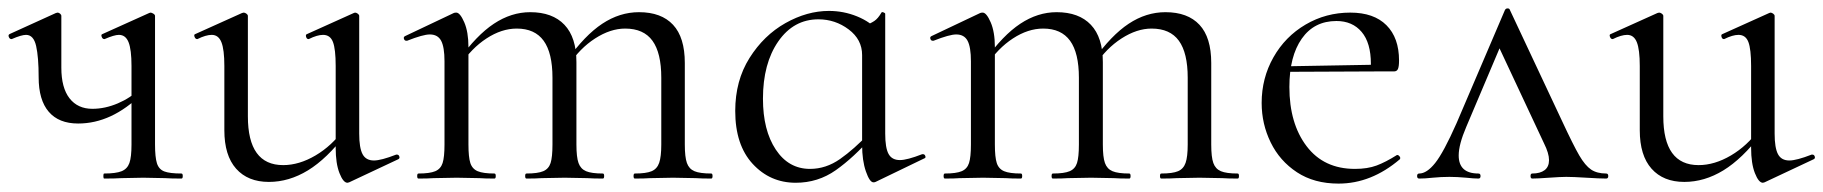

<svg xmlns="http://www.w3.org/2000/svg" viewBox="-32 -425 4340 457"><path d="M60 -241Q60 -289 54 -315.5Q48 -342 30 -342Q19 -342 -4 -332H-5Q-9 -332 -11 -337Q-13 -342 -9 -344L101 -394L105 -395Q108 -395 111 -392.5Q114 -390 114 -387V-264Q114 -216 133.5 -191Q153 -166 188 -166Q218 -166 248.5 -179Q279 -192 300 -213L305 -201Q234 -131 154 -131Q108 -131 84 -159Q60 -187 60 -241ZM216 -12Q244 -12 257.5 -17.5Q271 -23 276 -37Q281 -51 281 -81V-268Q281 -307 274 -324.5Q267 -342 251 -342Q240 -342 217 -332H216Q212 -332 210 -337.5Q208 -343 212 -344L323 -394L326 -395Q329 -395 333 -392.5Q337 -390 337 -387V-81Q337 -51 341.5 -36.5Q346 -22 359 -17Q372 -12 400 -12Q403 -12 403 -6Q403 0 400 0Q375 0 361 -1L309 -2L257 -1Q242 0 216 0Q214 0 214 -6Q214 -12 216 -12Z M502 -115V-268Q502 -307 495 -324.5Q488 -342 472 -342Q458 -342 438 -332H437Q433 -332 431 -337.5Q429 -343 433 -344L544 -394L548 -395Q551 -395 554.5 -392.5Q558 -390 558 -387V-148Q558 -32 642 -32Q680 -32 719 -55Q758 -78 786 -117L791 -106Q746 -47 701 -19.5Q656 8 608 8Q558 8 530 -23.5Q502 -55 502 -115ZM858 -43Q875 -43 911 -57H913Q917 -57 918.5 -52.5Q920 -48 916 -46L799 9L795 10Q785 10 776 -13Q767 -36 767 -73V-268Q767 -308 760.5 -325Q754 -342 737 -342Q723 -342 703 -332H702Q698 -332 696.5 -337.5Q695 -343 699 -344L810 -394L813 -395Q816 -395 819.5 -392.5Q823 -390 823 -387V-107Q823 -73 831 -58Q839 -43 858 -43Z M1479 -12Q1506 -12 1519 -17.5Q1532 -23 1537 -37.5Q1542 -52 1542 -81V-240Q1542 -299 1521 -328Q1500 -357 1456 -357Q1421 -357 1384.5 -333.5Q1348 -310 1322 -270L1318 -282Q1360 -341 1401.5 -368.5Q1443 -396 1489 -396Q1542 -396 1570 -366Q1598 -336 1598 -275V-81Q1598 -51 1603 -37Q1608 -23 1621 -17.5Q1634 -12 1661 -12Q1664 -12 1664 -6Q1664 0 1661 0Q1638 0 1624 -1L1570 -2L1516 -1Q1502 0 1479 0Q1476 0 1476 -6Q1476 -12 1479 -12ZM1221 -12Q1248 -12 1261 -17.5Q1274 -23 1278.5 -37Q1283 -51 1283 -81V-240Q1283 -299 1262 -328Q1241 -357 1198 -357Q1162 -357 1126 -333.5Q1090 -310 1064 -270L1060 -282Q1102 -341 1143.5 -368.5Q1185 -396 1230 -396Q1283 -396 1311.5 -366Q1340 -336 1340 -277V-81Q1340 -51 1345 -37Q1350 -23 1363 -17.5Q1376 -12 1403 -12Q1406 -12 1406 -6Q1406 0 1403 0Q1380 0 1366 -1L1312 -2L1257 -1Q1244 0 1221 0Q1218 0 1218 -6Q1218 -12 1221 -12ZM964 -12Q991 -12 1004 -17.5Q1017 -23 1021.5 -37Q1026 -51 1026 -81V-279Q1026 -313 1018 -328Q1010 -343 991 -343Q975 -343 937 -328H935Q931 -328 929.5 -332.5Q928 -337 932 -339L1048 -394Q1050 -395 1054 -395Q1063 -395 1073 -372Q1083 -349 1083 -313V-81Q1083 -51 1087.5 -37Q1092 -23 1105 -17.5Q1118 -12 1145 -12Q1148 -12 1148 -6Q1148 0 1145 0Q1122 0 1109 -1L1055 -2L1000 -1Q987 0 964 0Q961 0 961 -6Q961 -12 964 -12Z M1718 -161Q1718 -233 1752 -287Q1786 -341 1837.5 -370Q1889 -399 1941 -399Q1976 -399 2008 -386Q2040 -373 2060 -350L2020 -294Q2020 -331 1988 -355Q1956 -379 1916 -379Q1857 -379 1820.5 -326.5Q1784 -274 1784 -190Q1784 -115 1814.5 -69Q1845 -23 1896 -23Q1934 -23 1967.5 -46.5Q2001 -70 2036 -107L2044 -100Q2000 -50 1957.5 -20Q1915 10 1862 10Q1801 10 1759.5 -35Q1718 -80 1718 -161ZM2020 -80V-361Q2040 -369 2049 -375Q2058 -381 2066 -395Q2067 -397 2071 -395.5Q2075 -394 2075 -392V-107Q2075 -73 2083 -58.5Q2091 -44 2110 -44Q2127 -44 2163 -58H2165Q2169 -58 2170.5 -53.5Q2172 -49 2168 -48L2052 8Q2050 9 2047 9Q2038 9 2029 -17Q2020 -43 2020 -80Z M2732 -12Q2759 -12 2772 -17.5Q2785 -23 2790 -37.5Q2795 -52 2795 -81V-240Q2795 -299 2774 -328Q2753 -357 2709 -357Q2674 -357 2637.5 -333.5Q2601 -310 2575 -270L2571 -282Q2613 -341 2654.5 -368.5Q2696 -396 2742 -396Q2795 -396 2823 -366Q2851 -336 2851 -275V-81Q2851 -51 2856 -37Q2861 -23 2874 -17.5Q2887 -12 2914 -12Q2917 -12 2917 -6Q2917 0 2914 0Q2891 0 2877 -1L2823 -2L2769 -1Q2755 0 2732 0Q2729 0 2729 -6Q2729 -12 2732 -12ZM2474 -12Q2501 -12 2514 -17.5Q2527 -23 2531.5 -37Q2536 -51 2536 -81V-240Q2536 -299 2515 -328Q2494 -357 2451 -357Q2415 -357 2379 -333.5Q2343 -310 2317 -270L2313 -282Q2355 -341 2396.5 -368.5Q2438 -396 2483 -396Q2536 -396 2564.5 -366Q2593 -336 2593 -277V-81Q2593 -51 2598 -37Q2603 -23 2616 -17.5Q2629 -12 2656 -12Q2659 -12 2659 -6Q2659 0 2656 0Q2633 0 2619 -1L2565 -2L2510 -1Q2497 0 2474 0Q2471 0 2471 -6Q2471 -12 2474 -12ZM2217 -12Q2244 -12 2257 -17.5Q2270 -23 2274.5 -37Q2279 -51 2279 -81V-279Q2279 -313 2271 -328Q2263 -343 2244 -343Q2228 -343 2190 -328H2188Q2184 -328 2182.5 -332.5Q2181 -337 2185 -339L2301 -394Q2303 -395 2307 -395Q2316 -395 2326 -372Q2336 -349 2336 -313V-81Q2336 -51 2340.5 -37Q2345 -23 2358 -17.5Q2371 -12 2398 -12Q2401 -12 2401 -6Q2401 0 2398 0Q2375 0 2362 -1L2308 -2L2253 -1Q2240 0 2217 0Q2214 0 2214 -6Q2214 -12 2217 -12Z M2971 -180Q2971 -239 2999 -288.5Q3027 -338 3075.5 -366.5Q3124 -395 3182 -395Q3238 -395 3268 -365Q3298 -335 3298 -281Q3298 -267 3295.5 -261Q3293 -255 3286 -255H3230L3231 -273Q3231 -323 3209 -349Q3187 -375 3149 -375Q3096 -375 3066.5 -333Q3037 -291 3037 -218Q3037 -131 3078 -77Q3119 -23 3193 -23Q3223 -23 3244.5 -31Q3266 -39 3293 -56H3294Q3297 -56 3299.5 -52.5Q3302 -49 3300 -46Q3232 12 3154 12Q3096 12 3055 -15Q3014 -42 2992.5 -86Q2971 -130 2971 -180ZM3018 -267 3245 -271V-255L3019 -254Z M3346 -12Q3364 -12 3384 -37Q3404 -62 3435 -132L3550 -401Q3552 -405 3556.5 -405Q3561 -405 3562 -401L3686 -137Q3713 -79 3727 -55Q3741 -31 3755 -21.5Q3769 -12 3791 -12Q3796 -12 3796 -6Q3796 0 3791 0Q3776 0 3744 -2Q3712 -4 3696 -4Q3683 -4 3655 -2Q3627 0 3615 0Q3611 0 3611 -6Q3611 -12 3615 -12Q3634 -12 3644.5 -20Q3655 -28 3655 -44Q3655 -60 3643 -84L3532 -321L3555 -352L3458 -123Q3440 -81 3440 -55Q3440 -12 3487 -12Q3492 -12 3492 -6Q3492 0 3487 0Q3476 0 3458 -2Q3436 -4 3418 -4Q3398 -4 3378 -2Q3360 0 3346 0Q3341 0 3341 -6Q3341 -12 3346 -12Z M3871 -115V-268Q3871 -307 3864 -324.5Q3857 -342 3841 -342Q3827 -342 3807 -332H3806Q3802 -332 3800 -337.5Q3798 -343 3802 -344L3913 -394L3917 -395Q3920 -395 3923.5 -392.5Q3927 -390 3927 -387V-148Q3927 -32 4011 -32Q4049 -32 4088 -55Q4127 -78 4155 -117L4160 -106Q4115 -47 4070 -19.5Q4025 8 3977 8Q3927 8 3899 -23.5Q3871 -55 3871 -115ZM4227 -43Q4244 -43 4280 -57H4282Q4286 -57 4287.5 -52.5Q4289 -48 4285 -46L4168 9L4164 10Q4154 10 4145 -13Q4136 -36 4136 -73V-268Q4136 -308 4129.5 -325Q4123 -342 4106 -342Q4092 -342 4072 -332H4071Q4067 -332 4065.5 -337.5Q4064 -343 4068 -344L4179 -394L4182 -395Q4185 -395 4188.5 -392.5Q4192 -390 4192 -387V-107Q4192 -73 4200 -58Q4208 -43 4227 -43Z"/></svg>

Font: Cormorant Infant
Style: Regular
Weight: 400
Designer: Christian Thalmann (Catharsis Fonts)
Foundry: Catharsis Fonts
Version: Version 4.000